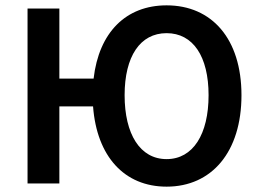

<svg xmlns="http://www.w3.org/2000/svg" viewBox="-20 -686 971 718"><path d="M603 -91C504 -91 446 -184 446 -330C446 -475 504 -562 603 -562C702 -562 760 -475 760 -330C760 -184 702 -91 603 -91ZM603 12C772 12 883 -118 883 -330C883 -541 772 -666 603 -666C451 -666 350 -565 330 -392H202V-654H83V0H202V-288H328C342 -101 445 12 603 12Z"/></svg>

Font: Source Sans Pro Semibold
Style: Regular
Weight: 600
Designer: Paul D. Hunt
Foundry: Adobe Systems Incorporated
Version: Version 3.006;hotconv 1.0.111;makeotfexe 2.5.65597